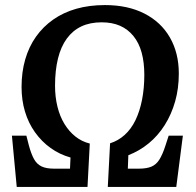

<svg xmlns="http://www.w3.org/2000/svg" viewBox="-20 -737 772 757"><path d="M46 0 27 -202H84L94 -163Q103 -130 114 -110Q125 -90 143.5 -81Q162 -72 193 -72H256L258 -116Q215 -128 179.5 -153.5Q144 -179 118 -215.5Q92 -252 78.5 -297Q65 -342 65 -394Q65 -453 79.5 -503Q94 -553 122 -592.5Q150 -632 190 -660Q230 -688 281 -702.5Q332 -717 394 -717Q484 -717 549.5 -683.5Q615 -650 650 -589Q685 -528 685 -447Q685 -388 670.5 -337Q656 -286 629.5 -244Q603 -202 566.5 -172Q530 -142 486 -125L484 -72H527Q558 -72 577 -80Q596 -88 608.5 -108Q621 -128 632 -162L645 -202H701L675 0H405L414 -172Q446 -182 471.5 -205Q497 -228 514 -263Q531 -298 540 -343.5Q549 -389 549 -442Q549 -491 538.5 -529.5Q528 -568 506 -595Q484 -622 453 -635.5Q422 -649 381 -649Q335 -649 301 -633Q267 -617 243.5 -585Q220 -553 208.5 -506Q197 -459 197 -399Q197 -355 206.5 -316.5Q216 -278 234 -248.5Q252 -219 277 -199Q302 -179 334 -171L325 0Z"/></svg>

Font: Literata 18pt SemiBold
Style: Italic
Weight: 600
Italic angle: -2°
Designer: Latin by Veronika Burian and Jose Scaglione. Greek by Irene Vlachou. Cyrillic by Vera Evstafieva
Foundry: TypeTogether
Version: Version 3.103;gftools[0.9.29]